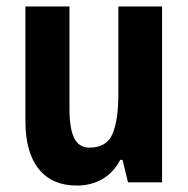

<svg xmlns="http://www.w3.org/2000/svg" viewBox="-20 -567 585 597"><path d="M484 -547V0H378L361 -70H354Q333 -30 298 -10Q263 10 219 10Q142 10 100.5 -41.5Q59 -93 59 -190V-547H196V-228Q196 -168 210.5 -138Q225 -108 258 -108Q312 -108 330 -151Q348 -194 348 -275V-547Z"/></svg>

Font: Noto Sans Khmer UI Condensed
Style: Bold
Weight: 700
Width: 3
Designer: Danh Hong and the Monotype Design Team
Foundry: Monotype Imaging Inc.
Version: Version 2.002; ttfautohint (v1.8.4.7-5d5b)